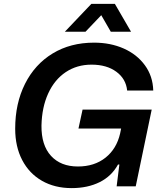

<svg xmlns="http://www.w3.org/2000/svg" viewBox="-20 -957 826 986"><path d="M58 -296Q58 -426 108.5 -526.5Q159 -627 250.5 -682.5Q342 -738 463 -738Q547 -738 615 -708Q683 -678 724 -622Q765 -566 767 -492H633Q627 -552 577.5 -588.5Q528 -625 450 -625Q375 -625 317.5 -586.5Q260 -548 227.5 -477Q195 -406 193 -312Q192 -211 242 -156.5Q292 -102 380 -102Q465 -102 522 -147.5Q579 -193 597 -272L602 -297H383L404 -394H759L677 0H579L593 -112H586Q553 -52 491.5 -21.5Q430 9 348 9Q261 9 195.5 -28.5Q130 -66 94 -135Q58 -204 58 -296ZM449 -937H570L653 -794H549L500 -879L419 -794H313Z"/></svg>

Font: Mona Sans SemiBold
Style: Italic
Weight: 600
Italic angle: -11.7°
Designer: Deni Anggara
Foundry: GitHub
Version: Version 2.000